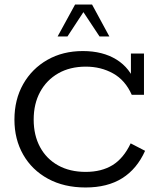

<svg xmlns="http://www.w3.org/2000/svg" viewBox="-20 -820 711 850"><path d="M358.8 10Q263.6 10 192.6 -28.6Q121.7 -67.2 82.8 -135.2Q43.9 -203.2 43.9 -290.4Q43.9 -379.4 82.7 -447.7Q121.5 -516 189.8 -555Q258.1 -594 346.9 -594Q434.7 -594 495.5 -556.4Q556.4 -518.9 582 -446.2L559.6 -457.8V-583H617.4V-400.4H563.2Q534.5 -465.1 480.6 -495Q426.7 -525 360.3 -525Q289.7 -525 237.9 -495.3Q186.1 -465.6 157.6 -413Q129.1 -360.4 129.1 -290.6Q129.1 -221.1 157.3 -168.9Q185.5 -116.6 237.3 -87.8Q289.1 -59 359.4 -59Q429.6 -59 478.3 -89Q527 -119 558.5 -185.3L622.3 -152.3Q586.2 -71.9 521 -31Q455.8 10 358.8 10ZM235 -658.5 312.3 -799.8H387.6L464.2 -658.5H420.7L349.3 -766.3L278.6 -658.5Z"/></svg>

Font: Rokkitt SemiBold
Style: Regular
Weight: 600
Designer: Vernon Adams
Foundry: Vernon Adams
Version: Version 3.103